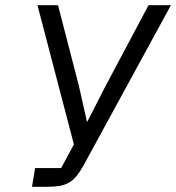

<svg xmlns="http://www.w3.org/2000/svg" viewBox="-20 -718 677 738"><path d="M115 -72H215L264 -163L124 -698H203L283 -389L314 -251H316L385 -386L551 -698H637L301 -82Q287 -57 274 -41Q261 -25 245 -16Q229 -7 209.5 -3.5Q190 0 164 0H103Z"/></svg>

Font: IBM Plex Mono
Style: Italic
Weight: 400
Italic angle: -9°
Monospace: yes
Designer: Mike Abbink, Paul van der Laan, Pieter van Rosmalen
Foundry: Bold Monday
Version: Version 2.3